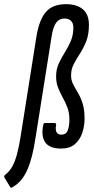

<svg xmlns="http://www.w3.org/2000/svg" viewBox="-83 -709 450 924"><path d="M-34 191 -62 145Q-65 139 -59 133Q-37 116 -24 92.5Q-11 69 -1.5 34Q8 -1 16 -51L92 -531Q105 -613 137.5 -651Q170 -689 235 -689Q286 -689 315.5 -664.5Q345 -640 345 -589Q345 -543 332 -510.5Q319 -478 302 -451.5Q285 -425 272 -400.5Q259 -376 259 -346Q259 -323 269 -303.5Q279 -284 292 -262.5Q305 -241 314.5 -211.5Q324 -182 324 -138Q324 -102 312.5 -68.5Q301 -35 276.5 -14.5Q252 6 211 6Q156 6 135 -23.5Q114 -53 125 -107Q127 -117 133 -117H178Q189 -117 187 -107Q183 -87 188.5 -74Q194 -61 212 -61Q236 -61 243.5 -83Q251 -105 251 -132Q251 -167 241 -192.5Q231 -218 218.5 -240.5Q206 -263 196.5 -287Q187 -311 187 -341Q187 -375 199.5 -402.5Q212 -430 228.5 -456Q245 -482 257.5 -511Q270 -540 270 -576Q270 -598 258.5 -609Q247 -620 228 -620Q202 -620 187 -599.5Q172 -579 165 -531L88 -46Q81 1 71.5 39Q62 77 49.5 106Q37 135 19 157Q1 179 -25 193Q-30 197 -34 191Z"/></svg>

Font: Sofia Sans Extra Condensed Medium
Style: Italic
Weight: 500
Italic angle: -9°
Version: Version 4.100